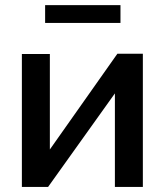

<svg xmlns="http://www.w3.org/2000/svg" viewBox="-20 -734 646 754"><path d="M157.2 -644V-713.9H453.1V-644ZM65.9 0V-522H175.8V-147L440.9 -522.9H541V0H431.2V-367.2L168.9 0Z"/></svg>

Font: Rawline SemiBold
Style: Regular
Weight: 600
Designer: Matt McInerney, Pablo Impallari, Rodrigo Fuenzalida
Foundry: Matt McInerney, Pablo Impallari, Rodrigo Fuenzalida
Version: Version 4.020;PS 004.020;hotconv 1.0.88;makeotf.lib2.5.64775